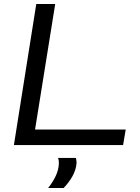

<svg xmlns="http://www.w3.org/2000/svg" viewBox="-20 -720 693 953"><path d="M49 0 160 -700H254L154 -77H604L591 0ZM268 64H357Q360 78 360 90Q357 124 339.5 155Q322 186 296 213H219Q243 183 257 152.5Q271 122 272 94Q273 76 268 64Z"/></svg>

Font: Georama Extended
Style: Italic
Weight: 400
Width: 7
Italic angle: -9°
Designer: Jean-Baptiste Levee
Foundry: Production Type
Version: Version 1.000